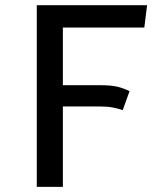

<svg xmlns="http://www.w3.org/2000/svg" viewBox="-20 -727 655 747"><path d="M457.4 -298.5Q439.5 -304.6 419.2 -308.7Q399 -312.8 366.2 -312.8H224.6V0H123.1V-706.7H552.3L541.5 -620H224.6V-395.4H374.4Q412.3 -395.4 436.2 -389.7Q460 -384.1 484.1 -372.3Z"/></svg>

Font: Fira Code Retina
Style: Regular
Weight: 450
Monospace: yes
Designer: Carrois Corporate, Edenspiekermann AG, Nikita Prokopov
Foundry: Carrois Corporate, Edenspiekermann AG, Nikita Prokopov
Version: Version 6.002